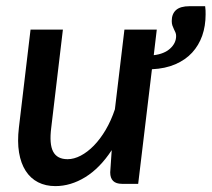

<svg xmlns="http://www.w3.org/2000/svg" viewBox="-20 -608 700 635"><path d="M658.5 -587.5Q659.5 -582 659.8 -573.8Q660 -565.5 660 -560Q660 -522 648.8 -490Q637.5 -458 615.5 -434Q593.5 -410 560 -395.5Q526.5 -381 482.5 -379L437 0H383.5Q344.5 0 344.5 -38L349.5 -111.5Q310.5 -52 262.2 -22.2Q214 7.5 163 7.5Q131 7.5 106 -5.2Q81 -18 65 -42.8Q49 -67.5 43 -103.5Q37 -139.5 42.5 -186L81 -510H188L149.5 -186Q142.5 -131.5 155.8 -106.5Q169 -81.5 203.5 -81.5Q224.5 -81.5 247 -93.2Q269.5 -105 290.5 -126.5Q311.5 -148 329.5 -178.5Q347.5 -209 360 -246.5L391.5 -510H498.5L488.5 -425.5Q523 -429.5 542.8 -447.5Q562.5 -465.5 562.5 -489Q562.5 -495.5 560.2 -500.8Q558 -506 555.2 -511.5Q552.5 -517 550.2 -523.5Q548 -530 548 -538.5Q548 -562 562.2 -574.8Q576.5 -587.5 607 -587.5Z"/></svg>

Font: Lato SemiBold
Style: Italic
Weight: 600
Italic angle: -7°
Designer: Lukasz Dziedzic with Adam Twardoch and Botio Nikoltchev
Foundry: tyPoland Lukasz Dziedzic
Version: Version 2.015; 2015-08-06; http://www.latofonts.com/